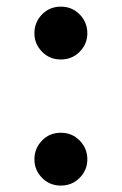

<svg xmlns="http://www.w3.org/2000/svg" viewBox="-20 -556 375 592"><path d="M167.6 16.2Q132.9 16.2 109.5 -7.8Q86.1 -31.9 86.1 -64.5Q86.1 -98.5 109.5 -122.6Q132.9 -146.7 167.6 -146.7Q202.2 -146.7 225.8 -122.6Q249.3 -98.5 249.3 -64.5Q249.3 -31.9 225.8 -7.8Q202.2 16.2 167.6 16.2ZM167.6 -372.6Q132.9 -372.6 109.5 -396.6Q86.1 -420.6 86.1 -453.3Q86.1 -487.3 109.5 -511.4Q132.9 -535.5 167.6 -535.5Q202.2 -535.5 225.8 -511.4Q249.3 -487.3 249.3 -453.3Q249.3 -420.6 225.8 -396.6Q202.2 -372.6 167.6 -372.6Z"/></svg>

Font: Noto Serif HK ExtraLight
Style: Regular
Weight: 200
Designer: Ryoko NISHIZUKA 西塚涼子 (kana & ideographs); Frank Grießhammer (Latin, Greek & Cyrillic); Wenlong ZHANG 张文龙 (bopomofo); San
Foundry: Adobe
Version: Version 2.002-H1;hotconv 1.1.0;makeotfexe 2.6.0